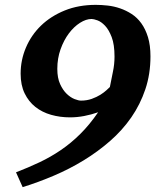

<svg xmlns="http://www.w3.org/2000/svg" viewBox="-20 -707 639 790"><path d="M451.2 -474.1Q451.2 -523.9 439.5 -554.4Q427.7 -585 412.1 -601.3Q396.5 -617.7 380.9 -623.3Q365.2 -628.9 356.9 -628.9Q334 -628.9 309.1 -613Q284.2 -597.2 263.4 -569.6Q242.7 -542 229.2 -504.4Q215.8 -466.8 215.8 -423.8Q215.8 -386.2 227.3 -361.1Q238.8 -335.9 254.6 -320.8Q270.5 -305.7 286.9 -299.3Q303.2 -293 313 -293Q337.4 -293 357.7 -300.3Q377.9 -307.6 393.1 -317.1Q408.2 -326.7 418.2 -335.9Q428.2 -345.2 432.1 -349.1Q438 -380.9 444.6 -411.6Q451.2 -442.4 451.2 -474.1ZM599.1 -475.1Q599.1 -402.3 578.1 -339.8Q557.1 -277.3 520.3 -224.1Q483.4 -170.9 433.1 -127Q382.8 -83 324.5 -47.4Q266.1 -11.7 201.9 15.6Q137.7 43 73.2 63L45.9 2Q96.7 -17.6 142.6 -39.3Q188.5 -61 230.5 -89.6Q272.5 -118.2 310.5 -156Q348.6 -193.8 383.8 -245.1Q356 -235.4 326.4 -229.7Q296.9 -224.1 268.1 -224.1Q227.1 -224.1 190.2 -234.6Q153.3 -245.1 125.5 -267.1Q97.7 -289.1 81.3 -323Q64.9 -356.9 64.9 -403.8Q64.9 -460 86.7 -511.2Q108.4 -562.5 148.7 -601.6Q189 -640.6 246.1 -663.8Q303.2 -687 374 -687Q397.5 -687 423.3 -684.1Q449.2 -681.2 474.1 -672.6Q499 -664.1 521.7 -649.4Q544.4 -634.8 561.5 -611.1Q578.6 -587.4 588.9 -554Q599.1 -520.5 599.1 -475.1Z"/></svg>

Font: Charis SIL Eur
Style: Bold Italic
Weight: 700
Italic angle: -11°
Foundry: SIL International
Version: Version 5.000